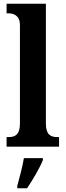

<svg xmlns="http://www.w3.org/2000/svg" viewBox="-20 -780 350 1021"><path d="M15 0H294V-51H285C249 -51 224 -64 224 -123V-760H15V-709H25C48 -709 86 -701 86 -647V-123C86 -64 61 -51 25 -51H15ZM72 208V221H124C153 178 192 113 208 71V61H107C100 106 83 167 72 208Z"/></svg>

Font: Noto Serif Condensed
Style: Bold
Weight: 700
Width: 3
Designer: Monotype Design Team
Foundry: Monotype Imaging Inc.
Version: Version 2.015